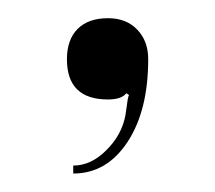

<svg xmlns="http://www.w3.org/2000/svg" viewBox="-20 -100 235 210"><path d="M60.1 81.1Q79.6 81.1 96.4 64.2Q113.3 47.4 117.2 25.9Q117.7 22.9 118.4 17.8Q119.1 12.7 119.6 9.3Q120.1 5.9 121.1 3.9L118.2 2Q112.8 8.8 98.1 8.8Q53.2 8.8 53.2 -35.2Q53.2 -56.6 64.9 -68.4Q76.7 -80.1 98.1 -80.1Q118.2 -80.1 130.1 -67.6Q142.1 -55.2 142.1 -35.2Q142.1 21 119.4 55.4Q96.7 89.8 60.1 89.8Z"/></svg>

Font: FoglihtenNo07calt
Style: Regular
Weight: 500
Designer: gluk (gluksza@wp.pl)
Foundry: gluk (gluksza@wp.pl)
Version: Version 0.844